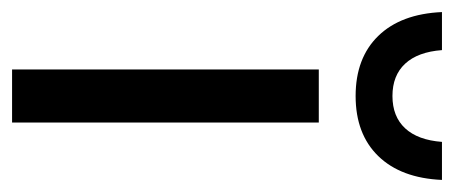

<svg xmlns="http://www.w3.org/2000/svg" viewBox="-254 -515 752 318"><g transform="rotate(90 122.0 -356.0)"><path d="M78 0V-508H166V0ZM-17 -712H46Q49 -672 68.5 -651Q88 -630 122 -630Q156 -630 175.5 -651Q195 -672 198 -712H261Q258 -644 221.5 -606.5Q185 -569 122 -569Q59 -569 22.5 -606.5Q-14 -644 -17 -712Z"/></g></svg>

Font: CST
Style: Regular
Weight: 400
Version: Version 1.00